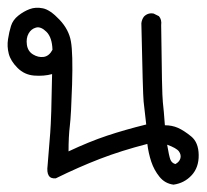

<svg xmlns="http://www.w3.org/2000/svg" viewBox="-20 -306 540 502"><path d="M433.6 176.8Q411.1 173.8 397 156.2Q382.8 138.7 375.5 116.7Q368.2 94.7 365.2 70.3Q296.9 87.9 241.2 109.4Q185.5 130.9 126 160.2Q99.6 163.1 104.5 126Q108.4 78.1 111.3 41.5Q114.3 4.9 116.2 -112.3Q94.7 -106.4 69.3 -108.4Q43.9 -110.4 25.9 -128.4Q7.8 -146.5 2.9 -165.5Q-2 -184.6 1 -203.6Q3.9 -222.7 8.8 -238.3Q13.7 -253.9 27.8 -265.1Q42 -276.4 57.6 -282.2Q73.2 -288.1 92.3 -284.2Q111.3 -280.3 135.7 -254.4Q160.2 -228.5 165.5 -197.3Q170.9 -166 168.5 -85.4Q166 -4.9 162.6 22.9Q159.2 50.8 159.2 89.8Q212.9 64.5 259.8 48.8Q306.6 33.2 362.3 19.5Q357.4 -22.5 355.5 -40.5Q353.5 -58.6 349.6 -245.1Q350.6 -254.9 356.4 -262.7Q367.2 -273.4 381.8 -270.5L395.5 -263.7Q403.3 -254.9 401.4 -240.2Q403.3 -58.6 405.8 -38.6Q408.2 -18.6 411.1 21.5Q429.7 21.5 445.3 28.3Q460.9 35.2 480 50.8Q499 66.4 499.5 99.1Q500 131.8 481 152.3Q461.9 172.9 433.6 176.8ZM438.5 123Q449.2 117.2 451.7 107.9Q454.1 98.6 447.8 89.8Q441.4 81.1 417 72.3Q421.9 101.6 425.3 110.8Q428.7 120.1 438.5 123ZM117.2 -175.8Q116.2 -208 101.6 -222.7Q86.9 -237.3 74.2 -233.9Q61.5 -230.5 54.7 -218.3Q47.9 -206.1 50.3 -189Q52.7 -171.9 66.4 -163.6Q80.1 -155.3 94.2 -157.2Q108.4 -159.2 117.2 -175.8Z"/></svg>

Font: JasonHandwriting2
Style: Regular
Weight: 400
Version: Version 1.05.10